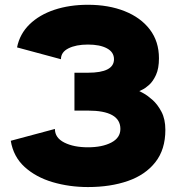

<svg xmlns="http://www.w3.org/2000/svg" viewBox="-20 -757 727 792"><path d="M342.8 -457Q450.2 -457 450.2 -512.7Q450.2 -542 421.1 -557.6Q392.1 -573.2 342.8 -573.2Q293.5 -573.2 262.5 -557.6Q231.4 -542 231.4 -512.7L50.3 -561.5Q61.5 -617.2 101.8 -656.5Q142.1 -695.8 204.3 -716.6Q266.6 -737.3 342.8 -737.3Q428.2 -737.3 494.4 -710.9Q560.5 -684.6 598.1 -635.3Q635.7 -585.9 635.7 -516.6Q635.7 -474.6 623.5 -448Q611.3 -421.4 595.2 -407Q579.1 -392.6 566.9 -387Q554.7 -381.3 554.7 -381.3Q554.7 -381.3 570.8 -372.8Q586.9 -364.3 608.4 -345.5Q629.9 -326.7 646 -296.1Q662.1 -265.6 662.1 -221.2Q662.1 -140.1 620.8 -87.9Q579.6 -35.6 507.6 -10.5Q435.5 14.6 342.8 14.6Q266.1 14.6 197.3 -5.6Q128.4 -25.9 81.8 -68.1Q35.2 -110.4 24.4 -176.3L206.5 -225.1Q206.5 -188.5 245.4 -168.9Q284.2 -149.4 342.8 -149.4Q401.4 -149.4 439 -168.9Q476.6 -188.5 476.6 -225.1Q476.6 -300.8 342.8 -300.8H287.1V-457Z"/></svg>

Font: Giphurs Black
Style: Regular
Weight: 900
Version: Version 0.920; ttfautohint (v1.8.4.7-5d5b)